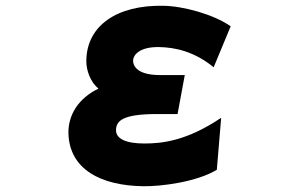

<svg xmlns="http://www.w3.org/2000/svg" viewBox="-20 -567 1040 665"><path d="M720 -334 779 -476C720 -517 616 -546 545 -547C386 -550 281 -479 279 -358C278 -323 294 -282 321 -260C250 -226 216 -167 217 -106C220 20 330 76 476 78C539 79 662 63 731 21L746 -159C627 -79 542 -70 480 -70C419 -70 378 -85 382 -121C385 -148 404 -172 524 -172H595L620 -307H534C462 -307 440 -334 441 -359C442 -373 458 -405 531 -404C586 -403 653 -389 720 -334Z"/></svg>

Font: LINE Seed JP_OTF ExtraBold
Style: Regular
Weight: 800
Designer: LY Corporation & Fontrix & Fontworks
Version: Version 1.013